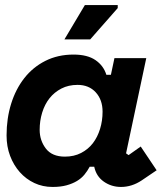

<svg xmlns="http://www.w3.org/2000/svg" viewBox="-20 -726 652 760"><path d="M479 -119 489 -112 537 -146 600 -52 541 -12Q502 14 459 14Q421 14 391 -7Q361 -28 353 -66H335Q326 -49 314 -34.5Q302 -20 284.5 -9.5Q267 1 243.5 7.5Q220 14 188 14Q149 14 116 -1.5Q83 -17 58.5 -44.5Q34 -72 20 -109Q6 -146 6 -190Q6 -257 24 -315Q42 -373 76 -416.5Q110 -460 159.5 -485Q209 -510 271 -510Q326 -510 358 -488Q390 -466 401 -430H419L433 -496H559ZM237 -106Q273 -106 301 -120.5Q329 -135 347.5 -159Q366 -183 376 -215.5Q386 -248 386 -284Q386 -331 359 -360.5Q332 -390 287 -390Q251 -390 223 -375.5Q195 -361 176 -337Q157 -313 147 -280.5Q137 -248 137 -212Q137 -170 161.5 -138Q186 -106 237 -106ZM446 -694 337 -570H235L316 -706H446Z"/></svg>

Font: Space Mono
Style: Bold Italic
Weight: 700
Italic angle: -12°
Monospace: yes
Designer: Colophon Foundry / Benjamin Critton
Foundry: Colophon Foundry
Version: Version 1.000;PS 1.000;hotconv 1.0.81;makeotf.lib2.5.63406